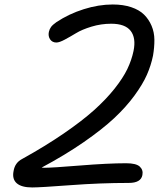

<svg xmlns="http://www.w3.org/2000/svg" viewBox="-20 -824 740 848"><path d="M122.1 3.9Q75.2 3.9 54 -14.6Q32.7 -33.2 40 -68.8Q45.9 -105.5 78.1 -122.1Q180.2 -178.7 260.7 -233.9Q341.3 -289.1 394.8 -336.9Q448.2 -384.8 485.8 -432.1Q523.4 -479.5 542.5 -519.3Q561.5 -559.1 569.8 -599.1Q581.5 -656.2 557.1 -687.7Q532.7 -719.2 471.2 -719.2Q426.3 -719.2 384 -706.3Q341.8 -693.4 316.2 -677.7Q290.5 -662.1 266.4 -649.2Q242.2 -636.2 229 -636.2Q210.9 -636.2 201.4 -650.1Q191.9 -664.1 195.8 -683.1Q198.7 -695.8 205.6 -705.1Q212.4 -714.4 229 -726.1Q284.2 -762.7 349.9 -783.4Q415.5 -804.2 478 -804.2Q524.4 -804.2 559.8 -792.2Q595.2 -780.3 616.2 -759.5Q637.2 -738.8 649.4 -710.2Q661.6 -681.6 661.9 -648.2Q662.1 -614.7 655.8 -578.1Q647 -535.2 628.9 -493.9Q610.8 -452.6 574 -402.1Q537.1 -351.6 484.4 -302.2Q431.6 -252.9 349.9 -196.3Q268.1 -139.6 164.1 -84Q168 -83 175.8 -83Q210.9 -83 334 -93Q457 -103 537.1 -103Q581.5 -103 597.4 -88.1Q613.3 -73.2 608.9 -50.8Q602.5 -16.1 548.8 -16.1Q423.8 -16.1 290.8 -6.1Q157.7 3.9 122.1 3.9Z"/></svg>

Font: Shantell Sans Irregular Bouncy
Style: Italic
Weight: 400
Italic angle: -11.31°
Designer: Stephen Nixon, Anya Danilova, Shantell Martin
Foundry: Arrow Type
Version: Version 1.006;[9816181b4]